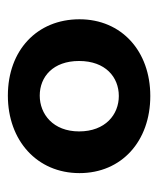

<svg xmlns="http://www.w3.org/2000/svg" viewBox="23 -772 402 488"><g transform="rotate(90 224.0 -528.0)"><path d="M224 -709C110 -709 29 -636 29 -529C29 -421 108 -347 223 -347C337 -347 420 -421 420 -529C420 -636 339 -709 224 -709ZM224 -629C271 -629 314 -595 314 -528C314 -462 270 -428 223 -428C175 -428 135 -462 135 -528C135 -595 176 -629 224 -629Z"/></g></svg>

Font: Arvore Sans SemiBold
Style: Regular
Weight: 600
Designer: Jonny Pinhorn (Latin) Dan Schunck (customization for Arvore)
Version: Version 1.000;Glyphs 3.3 (3305)